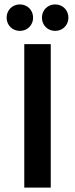

<svg xmlns="http://www.w3.org/2000/svg" viewBox="-20 -850 340 870"><path d="M90 0H210V-650H90ZM10 -770C10 -736 36 -710 70 -710C104 -710 130 -736 130 -770C130 -804 104 -830 70 -830C36 -830 10 -804 10 -770ZM170 -770C170 -736 196 -710 230 -710C264 -710 290 -736 290 -770C290 -804 264 -830 230 -830C196 -830 170 -804 170 -770Z"/></svg>

Font: Grotesk 03
Style: Bold
Weight: 500
Designer: Frank Adebiaye, contributions by Jérémy Landes, Ariel Martín Pérez
Foundry: Velvetyne Type Foundry
Version: Version 3.000;Glyphs 3.1.2 (3150)